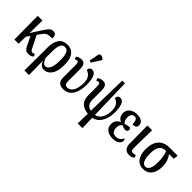

<svg xmlns="http://www.w3.org/2000/svg" viewBox="77 -1832 3091 3091"><g transform="rotate(45 1622.5 -286.5)"><path d="M51 0 46 -536H154L150 -247L258 -416Q285 -459 306.5 -486.5Q328 -514 349 -527.5Q370 -541 399 -541Q442 -541 456.5 -515Q471 -489 471 -445Q420 -444 391 -439.5Q362 -435 341 -419.5Q320 -404 295 -368L251 -307L358 -93Q369 -71 380 -63.5Q391 -56 406 -56Q427 -56 447 -70L465 -27Q452 -15 429.5 -4Q407 7 375 7Q330 7 308.5 -11.5Q287 -30 270 -66L193 -225L148 -161L146 0Z M516 237 519 -83V-293Q519 -408 567 -477.5Q615 -547 719 -547Q811 -547 861 -480.5Q911 -414 911 -279Q911 -137 859.5 -63.5Q808 10 725 10Q695 10 668 -9.5Q641 -29 619 -80H617L621 237ZM705 -47Q750 -47 780 -101.5Q810 -156 810 -284Q810 -387 788.5 -439.5Q767 -492 713 -492Q659 -492 637.5 -440Q616 -388 616 -304V-144Q635 -99 655.5 -73Q676 -47 705 -47Z M1172 10Q1102 10 1070 -23Q1038 -56 1038 -129V-400Q1038 -443 1030.5 -460Q1023 -477 1007 -477Q998 -477 988 -474Q978 -471 964 -463L946 -506Q967 -522 990 -531Q1013 -540 1039 -540Q1081 -540 1101.5 -521.5Q1122 -503 1129 -471Q1136 -439 1136 -397V-145Q1136 -104 1145.5 -79.5Q1155 -55 1197 -55Q1244 -55 1275 -87Q1306 -119 1321.5 -173.5Q1337 -228 1337 -297Q1337 -355 1319.5 -392.5Q1302 -430 1275 -450Q1248 -470 1221 -476Q1221 -509 1237 -526.5Q1253 -544 1280 -544Q1320 -544 1344.5 -512Q1369 -480 1379.5 -426.5Q1390 -373 1390 -309Q1390 -249 1378.5 -192Q1367 -135 1341 -89.5Q1315 -44 1273 -17Q1231 10 1172 10ZM1181 -605 1147 -620 1177 -775Q1182 -802 1200.5 -807.5Q1219 -813 1241.5 -803.5Q1264 -794 1283 -775V-763Z M1726 234 1731 8Q1526 -11 1526 -209V-400Q1526 -443 1519 -460Q1512 -477 1495 -477Q1476 -477 1452 -463L1434 -506Q1453 -521 1476 -530.5Q1499 -540 1529 -540Q1585 -540 1604.5 -505.5Q1624 -471 1624 -412V-211Q1624 -141 1651.5 -105.5Q1679 -70 1732 -60L1746 -760H1808L1826 -59Q1899 -75 1935.5 -141.5Q1972 -208 1972 -305Q1972 -359 1955.5 -395Q1939 -431 1914 -450.5Q1889 -470 1861 -476Q1861 -509 1877.5 -526.5Q1894 -544 1920 -544Q1962 -544 1985 -512Q2008 -480 2016.5 -428.5Q2025 -377 2025 -317Q2025 -242 2004 -173.5Q1983 -105 1939.5 -57Q1896 -9 1828 5L1833 234Z M2294 10Q2203 10 2157.5 -32Q2112 -74 2112 -138Q2112 -193 2139 -225.5Q2166 -258 2203 -273V-276Q2166 -290 2145 -321.5Q2124 -353 2124 -399Q2124 -447 2148.5 -480Q2173 -513 2212 -530Q2251 -547 2297 -547Q2354 -547 2387 -531.5Q2420 -516 2434 -492.5Q2448 -469 2448 -442Q2448 -414 2430.5 -396Q2413 -378 2361 -379Q2361 -409 2355.5 -435.5Q2350 -462 2336 -479Q2322 -496 2295 -496Q2264 -496 2243.5 -472Q2223 -448 2223 -400Q2223 -361 2237 -331Q2251 -301 2267 -296Q2293 -303 2318 -309Q2343 -315 2367 -315Q2373 -312 2380 -302.5Q2387 -293 2387 -276Q2387 -259 2374.5 -245.5Q2362 -232 2341 -232Q2310 -232 2254 -256Q2244 -247 2228 -223.5Q2212 -200 2212 -153Q2212 -113 2235 -80.5Q2258 -48 2314 -48Q2393 -48 2429 -130Q2436 -125 2442 -116Q2448 -107 2448 -92Q2448 -49 2408.5 -19.5Q2369 10 2294 10Z M2672 10Q2613 10 2580.5 -23.5Q2548 -57 2547 -129L2544 -536H2651L2645 -126Q2644 -86 2657.5 -71Q2671 -56 2694 -56Q2710 -56 2721.5 -59.5Q2733 -63 2745 -70L2764 -25Q2747 -8 2725 1Q2703 10 2672 10Z M2985 10Q2893 10 2842.5 -59Q2792 -128 2792 -245Q2792 -389 2859 -462.5Q2926 -536 3041 -536H3232L3222 -457H3115Q3144 -418 3164 -367Q3184 -316 3184 -236Q3184 -165 3162.5 -109.5Q3141 -54 3096.5 -22Q3052 10 2985 10ZM2987 -43Q3034 -43 3059 -93Q3084 -143 3084 -236Q3084 -312 3072 -372.5Q3060 -433 3048 -457H3030Q2990 -457 2959 -437Q2928 -417 2910 -370.5Q2892 -324 2892 -243Q2892 -151 2916 -97Q2940 -43 2987 -43Z"/></g></svg>

Font: Noto Serif ExtraCondensed Medium
Style: Regular
Weight: 500
Width: 2
Designer: Monotype Design Team
Foundry: Monotype Imaging Inc.
Version: Version 2.015